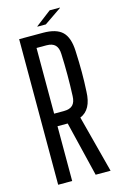

<svg xmlns="http://www.w3.org/2000/svg" viewBox="-136 -962 636 1019"><g transform="rotate(-15 182.5 -453.0)"><path d="M51 0V-800H182Q255 -800 288 -768Q321 -736 324 -662Q327 -598 327 -545Q327 -492 324 -439Q321 -340 257 -314L339 0H257L184 -301H128V0ZM128 -370H181Q215 -370 230.5 -386Q246 -402 247 -435Q252 -550 247 -666Q246 -699 230.5 -715Q215 -731 182 -731H128ZM162 -839V-841L247 -906H303V-904L208 -839Z"/></g></svg>

Font: Big Shoulders Display Medium
Style: Regular
Weight: 500
Designer: Patric King
Foundry: XO Type Co
Version: Version 1.000; ttfautohint (v1.8.2)